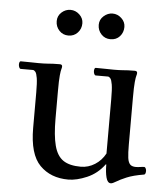

<svg xmlns="http://www.w3.org/2000/svg" viewBox="-50 -702 665 760"><g transform="rotate(5 282.5 -322.0)"><path d="M178 -223Q178 -156 188.5 -116Q199 -76 224 -59Q249 -42 294 -42Q324 -42 350 -58.5Q376 -75 391 -103V-319Q391 -358 388 -376.5Q385 -395 380 -401Q375 -407 370 -407H321Q317 -408 315 -413.5Q313 -419 313 -424Q313 -429 314.5 -433Q316 -437 319 -437Q344 -437 360.5 -436.5Q377 -436 390 -436Q413 -436 425 -437Q437 -438 447.5 -438.5Q458 -439 474 -439Q484 -439 484 -431Q484 -426 482 -420Q480 -414 478 -395Q476 -376 476 -332V-146Q476 -112 478.5 -93Q481 -74 490 -66Q498 -60 511 -60Q520 -60 529 -61.5Q538 -63 545 -63Q548 -63 550.5 -58Q553 -53 553 -48Q553 -35 547 -33Q504 -26 478 -15Q452 -4 438.5 4.5Q425 13 418 13Q405 13 399.5 -8Q394 -29 394 -60H392Q364 -22 323 -4.5Q282 13 249 13Q179 13 136 -30.5Q93 -74 93 -179V-319Q93 -358 90 -376.5Q87 -395 82 -401Q77 -407 72 -407H23Q19 -408 17 -413.5Q15 -419 15 -424Q15 -429 16.5 -433Q18 -437 21 -437Q46 -437 62.5 -436.5Q79 -436 92 -436Q115 -436 127 -437Q139 -438 149.5 -438.5Q160 -439 176 -439Q186 -439 186 -431Q186 -426 184 -420Q182 -414 180 -395Q178 -376 178 -332ZM200 -555Q178 -555 163.5 -570.5Q149 -586 149 -608Q149 -629 164.5 -643Q180 -657 200 -657Q220 -657 235.5 -642.5Q251 -628 251 -608Q251 -586 236.5 -570.5Q222 -555 200 -555ZM367 -555Q345 -555 330.5 -570.5Q316 -586 316 -608Q316 -629 332 -643Q348 -657 367 -657Q387 -657 402.5 -642.5Q418 -628 418 -608Q418 -586 404 -570.5Q390 -555 367 -555Z"/></g></svg>

Font: Sedan SC
Style: Regular
Weight: 400
Designer: Sebastian Salazar
Foundry: Sebastian Salazar
Version: Version 1.100; ttfautohint (v1.8.4.7-5d5b)